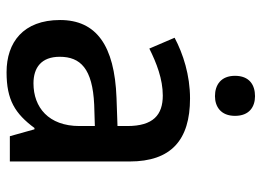

<svg xmlns="http://www.w3.org/2000/svg" viewBox="-126 -661 797 585"><g transform="rotate(90 272.5 -368.5)"><path d="M273 -747C239 -747 211 -730 211 -686C211 -643 239 -625 273 -625C305 -625 333 -643 333 -686C333 -730 305 -747 273 -747ZM280 -549C209 -549 144 -528 95 -502L128 -425C172 -447 221 -466 271 -466C330 -466 364 -437 364 -358V-328L278 -325C118 -319 41 -263 41 -153C41 -41 109 10 200 10C285 10 326 -16 370 -75H374L395 0H472V-365C472 -491 407 -549 280 -549ZM364 -259V-212C364 -118 307 -72 234 -72C186 -72 153 -96 153 -152C153 -215 189 -252 299 -257Z"/></g></svg>

Font: Noto Sans Thai Medium
Style: Regular
Weight: 500
Designer: Monotype Design Team
Foundry: Monotype Imaging Inc.
Version: Version 1.901